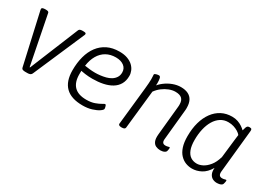

<svg xmlns="http://www.w3.org/2000/svg" viewBox="-19 -1049 2155 1576"><g transform="rotate(30 1058.0 -261.5)"><path d="M203 2Q190 2 180.5 -2Q171 -6 169 -17L62 -492Q61 -495 60 -501.5Q59 -508 59 -511Q59 -518 68 -521.5Q77 -525 92 -525H99Q110 -525 118 -522Q126 -519 127 -511L218 -49H222L411 -511Q415 -519 423.5 -522Q432 -525 444 -525H452Q466 -525 472.5 -522.5Q479 -520 479 -513Q479 -509 477 -504Q475 -499 473 -495L266 -17Q261 -6 250.5 -2Q240 2 227 2Z M750 6Q642 6 588.5 -46.5Q535 -99 535 -204Q535 -275 551 -334.5Q567 -394 599.5 -437.5Q632 -481 680.5 -505Q729 -529 795 -529Q839 -529 871 -517Q903 -505 923 -486Q943 -467 953 -443.5Q963 -420 963 -396Q963 -350 944 -317Q925 -284 890.5 -263.5Q856 -243 810 -233.5Q764 -224 711 -224Q674 -224 641.5 -228.5Q609 -233 586 -239L603 -261Q601 -248 600.5 -234Q600 -220 600 -203Q600 -127 638 -88.5Q676 -50 753 -50Q799 -50 831.5 -62Q864 -74 883 -85.5Q902 -97 906 -97Q912 -97 915 -90.5Q918 -84 920 -75.5Q922 -67 922 -61Q922 -50 898.5 -34Q875 -18 836.5 -6Q798 6 750 6ZM706 -278Q728 -278 753.5 -281Q779 -284 804.5 -290.5Q830 -297 851 -310Q872 -323 885 -343Q898 -363 898 -391Q898 -429 869 -451Q840 -473 792 -473Q741 -473 702 -451Q663 -429 638.5 -387Q614 -345 606 -287Q625 -284 652 -281Q679 -278 706 -278Z M1487 6Q1464 6 1444.5 -3Q1425 -12 1415 -35Q1405 -58 1409 -100L1436 -375Q1437 -381 1437 -387.5Q1437 -394 1437 -400Q1437 -437 1417.5 -455Q1398 -473 1356 -473Q1328 -473 1297 -461Q1266 -449 1238.5 -428Q1211 -407 1191 -379L1152 -16Q1150 2 1120 2H1116Q1101 2 1094 -3Q1087 -8 1088 -16L1126 -373Q1129 -401 1130.5 -424.5Q1132 -448 1132 -462Q1132 -479 1131 -489.5Q1130 -500 1130 -505Q1130 -510 1134.5 -513Q1139 -516 1146 -518Q1153 -520 1159.5 -521Q1166 -522 1171 -522Q1184 -522 1188 -504.5Q1192 -487 1192 -460Q1192 -444 1189.5 -427.5Q1187 -411 1184 -398L1176 -419Q1198 -451 1231 -476Q1264 -501 1302 -515Q1340 -529 1376 -529Q1418 -529 1446 -515Q1474 -501 1488 -473.5Q1502 -446 1502 -405Q1502 -399 1502 -393Q1502 -387 1501 -380L1473 -95Q1470 -72 1477.5 -60.5Q1485 -49 1504 -49Q1518 -49 1526.5 -52Q1535 -55 1540 -55Q1542 -55 1543.5 -53.5Q1545 -52 1545 -48Q1545 -46 1544.5 -41Q1544 -36 1543 -30Q1542 -24 1540 -17Q1537 -9 1527.5 -3.5Q1518 2 1506.5 4Q1495 6 1487 6Z M1787 6Q1756 6 1727 -5Q1698 -16 1674 -41Q1650 -66 1636.5 -107Q1623 -148 1623 -207Q1623 -279 1639.5 -338Q1656 -397 1687.5 -440Q1719 -483 1763 -506Q1807 -529 1862 -529Q1892 -529 1916.5 -520.5Q1941 -512 1960 -499Q1979 -486 1991 -474Q1996 -495 2000.5 -506Q2005 -517 2011 -521Q2017 -525 2027 -525H2031Q2044 -525 2048 -518.5Q2052 -512 2050 -498L2009 -95Q2007 -71 2015 -60Q2023 -49 2041 -49Q2055 -49 2063.5 -52Q2072 -55 2076 -55Q2079 -55 2080.5 -53.5Q2082 -52 2082 -48Q2082 -46 2081.5 -41Q2081 -36 2079.5 -30Q2078 -24 2076 -17Q2074 -9 2064.5 -3.5Q2055 2 2043.5 4Q2032 6 2024 6Q2000 6 1981.5 -4Q1963 -14 1953 -35.5Q1943 -57 1946 -92Q1914 -38 1872 -16Q1830 6 1787 6ZM1801 -49Q1826 -49 1855 -63.5Q1884 -78 1911 -111Q1938 -144 1954 -200L1973 -367Q1975 -381 1976.5 -396Q1978 -411 1980 -423Q1970 -436 1951.5 -447.5Q1933 -459 1909.5 -466.5Q1886 -474 1857 -474Q1817 -474 1785.5 -453.5Q1754 -433 1732.5 -397Q1711 -361 1700 -313Q1689 -265 1689 -210Q1689 -153 1703 -117.5Q1717 -82 1742 -65.5Q1767 -49 1801 -49Z"/></g></svg>

Font: Asap Light
Style: Italic
Weight: 300
Italic angle: -6°
Designer: Pablo Cosgaya
Foundry: Omnibus-Type
Version: Version 3.001